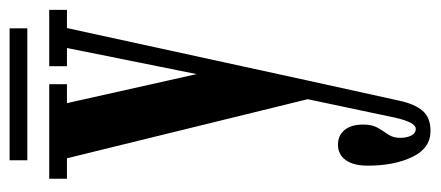

<svg xmlns="http://www.w3.org/2000/svg" viewBox="-272 -372 895 390"><g transform="rotate(-90 175.0 -176.5)"><path d="M104.5 251Q69.5 251 51.8 214.2Q34 177.5 34 123.5Q34 94 45.5 78.5Q57 63 76.5 63Q95.5 63 106.5 76.5Q117.5 90 117.5 114Q117.5 132.5 110.8 144Q104 155.5 97.2 165.2Q90.5 175 90.5 189.5Q90.5 202 95 211.5Q99.5 221 109 221Q122 221 131.5 179L169 1.5L49 -487.5H7.5V-523.5H199.5V-487.5H161L220 -224L273 -487.5H236V-523.5H350.5V-487.5H313.5L206.5 3.5L166 187.5Q159.5 218 145.8 234.5Q132 251 104.5 251ZM45 -568V-604H313V-568Z"/></g></svg>

Font: Imbue 10pt SemiBold
Style: Regular
Weight: 600
Designer: Tyler Finck
Foundry: Etcetera Type Company
Version: Version 1.102; ttfautohint (v1.8.3)